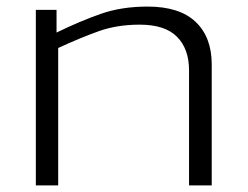

<svg xmlns="http://www.w3.org/2000/svg" viewBox="-20 -564 753 584"><path d="M89 0V-534H152V-465Q224 -500 287 -522Q350 -544 429 -544Q526 -544 575 -497.5Q624 -451 624 -368V0H555V-350Q555 -415 518.5 -452Q482 -489 405 -489Q336 -489 280 -469Q224 -449 157 -418V0Z"/></svg>

Font: Georama Extended Light
Style: Regular
Weight: 300
Width: 7
Designer: Jean-Baptiste Levee
Foundry: Production Type
Version: Version 1.000